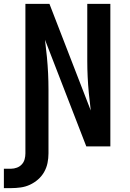

<svg xmlns="http://www.w3.org/2000/svg" viewBox="-50 -755 670 990"><path d="M7 215H-30V115H7Q22 115 37 109.5Q52 104 62.5 92.5Q73 81 77 66Q81 51 81 36V-735H205L418 -185L408 -275Q404 -317 402 -358.5Q400 -400 400 -441V-735H519V0H395L182 -550L192 -460Q196 -418 198 -376.5Q200 -335 200 -294V36Q200 61 195 85.5Q190 110 177.5 132Q165 154 146 170.5Q127 187 104.5 197.5Q82 208 57 211.5Q32 215 7 215Z"/></svg>

Font: Iosevka Fixed Extended
Style: Bold
Weight: 700
Width: 7
Monospace: yes
Designer: Belleve Invis
Foundry: Belleve Invis
Version: Version 24.1.1; ttfautohint (v1.8.4)